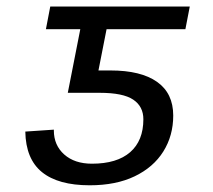

<svg xmlns="http://www.w3.org/2000/svg" viewBox="-20 -548 640 578"><path d="M411.6 -189Q411.6 -227.5 381.1 -248Q350.6 -268.6 280.3 -268.6H184.1L221.7 -460H118.2L131.3 -528.3H551.3L538.1 -460H300.8L276.4 -335.9H312.5Q404.3 -335.9 452.9 -301.5Q501.5 -267.1 501.5 -200.2Q501.5 -139.6 471.7 -92Q441.9 -44.4 385.5 -17.3Q329.1 9.8 250 9.8Q155.3 9.8 106.4 -29.8Q57.6 -69.3 56.2 -151.9L142.1 -157.7V-155.3Q142.1 -110.8 173.3 -83Q204.6 -55.2 256.8 -55.2Q332 -55.2 371.8 -89.8Q411.6 -124.5 411.6 -189Z"/></svg>

Font: Liberation Mono
Style: Italic
Weight: 400
Italic angle: -12°
Monospace: yes
Designer: Steve Matteson
Foundry: Ascender Corporation
Version: Version 2.1.5